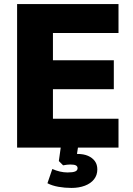

<svg xmlns="http://www.w3.org/2000/svg" viewBox="-20 -725 654 943"><path d="M64 0V-705H562V-563H240V-429H539V-287H240V-142H562V0ZM331 198Q298 198 267 192.5Q236 187 213 175L237 105Q255 113 274 117.5Q293 122 312 122Q338 122 349.5 117Q361 112 361 101Q361 92 353 87.5Q345 83 325 83Q317 83 309 84Q301 85 290 87L269 66L281 -20H366L354 57L313 40Q324 35 336.5 33Q349 31 359 31Q391 31 412.5 40.5Q434 50 446 66.5Q458 83 458 107Q458 135 442 155.5Q426 176 397 187Q368 198 331 198Z"/></svg>

Font: Nunito Sans 12pt Black
Style: Regular
Weight: 900
Designer: Vernon Adams
Foundry: Vernon Adams
Version: Version 3.101;gftools[0.9.27]